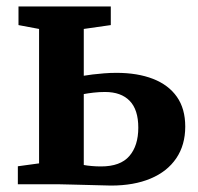

<svg xmlns="http://www.w3.org/2000/svg" viewBox="-20 -573 616 597"><path d="M35.5 0V-56L101.5 -65V-483L37.5 -495V-553H324.5V-495L240.5 -483V-337.5Q252 -339.5 268.2 -341.5Q284.5 -343.5 303.8 -345Q323 -346.5 342.5 -346.5Q407.5 -346.5 455.8 -327.8Q504 -309 530 -272Q556 -235 556 -179.5Q556 -122 528 -80.8Q500 -39.5 448.2 -17.8Q396.5 4 325 4Q315 4 293.8 3.2Q272.5 2.5 247.5 2Q222.5 1.5 199.8 0.8Q177 0 164.5 0ZM294 -55.5Q354.5 -55.5 382.2 -87.8Q410 -120 410 -176Q410 -232 383.2 -259.5Q356.5 -287 306.5 -287Q288.5 -287 271 -285Q253.5 -283 240.5 -280.5V-60Q250.5 -58 264.8 -56.8Q279 -55.5 294 -55.5Z"/></svg>

Font: Merriweather 24pt
Style: Bold
Weight: 700
Designer: Eben Sorkin
Foundry: Eben Sorkin
Version: Version 2.100